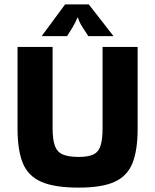

<svg xmlns="http://www.w3.org/2000/svg" viewBox="-20 -856 708 876"><path d="M608 -642V-269Q608 -171 584.5 -112Q561 -53 503 -26.5Q445 0 339 0Q229 0 168.5 -26.5Q108 -53 84 -112Q60 -171 60 -269V-642H220V-272Q220 -221 230 -192Q240 -163 266 -151.5Q292 -140 339 -140Q383 -140 406.5 -151.5Q430 -163 439 -192Q448 -221 448 -272V-642ZM498 -691H383Q372 -708 356.5 -732Q341 -756 336 -775H333Q326 -756 311.5 -732Q297 -708 286 -691H170L277 -836H385Z"/></svg>

Font: Bakbak One
Style: Regular
Weight: 400
Designer: Saumya Kishore and Sanchit Sawaria
Foundry: A Good Feeling
Version: Version 1.003; ttfautohint (v1.8.3)